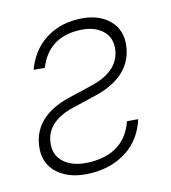

<svg xmlns="http://www.w3.org/2000/svg" viewBox="-89 -617 623 701"><g transform="rotate(-15 222.5 -266.0)"><path d="M64.9 -407.7Q89.8 -474.1 141.6 -509.3Q193.4 -544.4 262.2 -544.4Q339.4 -544.4 381.8 -504.2Q424.3 -463.9 413.6 -398.9Q395.5 -290.5 256.3 -257.8L168.5 -236.8Q120.1 -225.6 91.1 -200.9Q62 -176.3 56.2 -138.2Q47.9 -88.9 82.5 -58.8Q117.2 -28.8 182.1 -28.8Q307.6 -28.8 345.7 -138.2L387.2 -134.8Q364.3 -63 307.9 -25.9Q251.5 11.2 175.3 11.2Q94.2 11.2 48.1 -29.5Q2 -70.3 13.2 -138.7Q30.8 -244.6 166 -276.4L253.9 -297.4Q358.4 -321.8 371.6 -398.9Q379.4 -446.3 347.4 -475.3Q315.4 -504.4 255.9 -504.4Q146 -504.4 106.4 -403.8Z"/></g></svg>

Font: Inter Display Extra Light
Style: Italic
Weight: 200
Italic angle: -9.39999°
Designer: Rasmus Andersson
Foundry: rsms
Version: Version 4.000;git-4fc901f